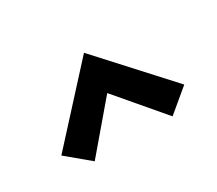

<svg xmlns="http://www.w3.org/2000/svg" viewBox="-62 -783 551 487"><g transform="rotate(-30 214.0 -540.0)"><path d="M34 -469 214 -666 394 -469 328 -414 214 -548 100 -414Z"/></g></svg>

Font: Ysabeau Semibold
Style: Regular
Weight: 600
Designer: Christian Thalmann (Catharsis Fonts)
Version: Version 0.003